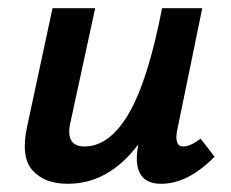

<svg xmlns="http://www.w3.org/2000/svg" viewBox="-20 -441 564 468"><path d="M469 -103 503 -59Q438 7 373 7Q299 7 317 -89Q245 7 145 7Q89 7 59.5 -25.5Q30 -58 46 -132L108 -421H212L152 -144Q138 -84 186 -84Q247 -84 294 -164.5Q341 -245 375 -421H473L412 -124Q404 -84 427 -84Q444 -84 469 -103Z"/></svg>

Font: EauTest
Style: Bold Italic
Weight: 700
Italic angle: -12°
Designer: Christian Thalmann (Catharsis Fonts)
Version: Version 0.001;PS 000.001;hotconv 1.0.88;makeotf.lib2.5.64775